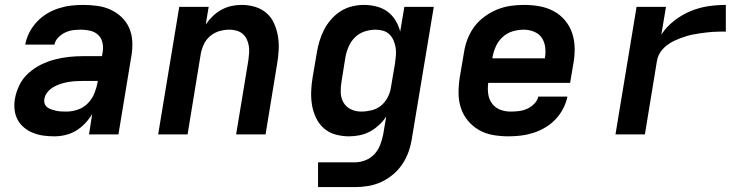

<svg xmlns="http://www.w3.org/2000/svg" viewBox="-20 -548 3040 783"><path d="M202 8Q179 8 157 5Q135 2 115 -6Q95 -14 78.5 -27.5Q62 -41 52 -59.5Q42 -78 39.5 -100.5Q37 -123 41 -146Q46 -174 59.5 -201.5Q73 -229 96.5 -250Q120 -271 147.5 -284.5Q175 -298 204 -305.5Q233 -313 261.5 -316Q290 -319 319 -319H396L399 -338Q402 -357 397.5 -375.5Q393 -394 380 -406Q367 -418 348.5 -422.5Q330 -427 310 -427Q294 -427 278 -425Q262 -423 246 -415.5Q230 -408 217.5 -395Q205 -382 202 -366H83Q87 -390 99 -414Q111 -438 129.5 -458Q148 -478 171 -492Q194 -506 219 -514Q244 -522 269 -525Q294 -528 319 -528Q348 -528 377 -524Q406 -520 431 -508.5Q456 -497 476 -478Q496 -459 507 -433.5Q518 -408 519.5 -379Q521 -350 516 -321L463 0H343L356 -83Q344 -63 327 -45Q310 -27 290 -15Q270 -3 247 2.5Q224 8 202 8ZM251 -93Q274 -93 297.5 -101Q321 -109 338.5 -127Q356 -145 365 -167.5Q374 -190 378 -213L379 -218H319Q304 -218 288.5 -217Q273 -216 258 -213.5Q243 -211 227.5 -206Q212 -201 198 -193Q184 -185 173.5 -172Q163 -159 161 -144Q159 -134 162.5 -124.5Q166 -115 174 -109.5Q182 -104 191.5 -101Q201 -98 210.5 -96Q220 -94 230.5 -93.5Q241 -93 251 -93Z M625 0 711 -520H831L819 -448Q831 -466 847.5 -482Q864 -498 883.5 -508.5Q903 -519 923.5 -523.5Q944 -528 965 -528Q994 -528 1020.5 -520Q1047 -512 1067 -494.5Q1087 -477 1098 -452Q1109 -427 1113.5 -400Q1118 -373 1116.5 -344.5Q1115 -316 1110 -287L1063 0H943L993 -303Q995 -318 996 -333Q997 -348 994.5 -362Q992 -376 986 -388.5Q980 -401 969.5 -410Q959 -419 945 -423Q931 -427 916 -427Q896 -427 876 -421.5Q856 -416 839 -402.5Q822 -389 812.5 -369.5Q803 -350 799 -330L745 0Z M1277 215V114H1427Q1449 114 1470.5 105.5Q1492 97 1507.5 80Q1523 63 1531 41.5Q1539 20 1543 -1L1555 -73Q1543 -54 1525.5 -38Q1508 -22 1488.5 -11.5Q1469 -1 1447 3.5Q1425 8 1404 8Q1375 8 1348 0.5Q1321 -7 1301 -24.5Q1281 -42 1269 -67Q1257 -92 1252.5 -119Q1248 -146 1249 -175Q1250 -204 1255 -233L1272 -333Q1276 -357 1283 -380.5Q1290 -404 1301.5 -426.5Q1313 -449 1330.5 -469Q1348 -489 1369.5 -502.5Q1391 -516 1415.5 -522Q1440 -528 1464 -528Q1490 -528 1515.5 -521.5Q1541 -515 1560.5 -500.5Q1580 -486 1593 -464.5Q1606 -443 1612 -419L1629 -520H1749L1660 15Q1656 42 1647 68.5Q1638 95 1622 119.5Q1606 144 1583.5 163Q1561 182 1535 194Q1509 206 1481.5 210.5Q1454 215 1427 215ZM1453 -93Q1473 -93 1494.5 -98Q1516 -103 1533 -116.5Q1550 -130 1560.5 -150Q1571 -170 1574 -190L1591 -290Q1593 -306 1594.5 -322Q1596 -338 1593.5 -353.5Q1591 -369 1585 -383Q1579 -397 1568.5 -407.5Q1558 -418 1543 -422.5Q1528 -427 1512 -427Q1490 -427 1468 -420Q1446 -413 1429 -397Q1412 -381 1402.5 -359.5Q1393 -338 1389 -317L1373 -217Q1369 -194 1369.5 -171.5Q1370 -149 1380.5 -130.5Q1391 -112 1410.5 -102.5Q1430 -93 1453 -93Z M2053 8Q2021 8 1990 2.5Q1959 -3 1933 -18Q1907 -33 1888 -56Q1869 -79 1859.5 -108Q1850 -137 1850 -169Q1850 -201 1855 -233L1872 -333Q1876 -360 1886 -387Q1896 -414 1913.5 -438Q1931 -462 1955.5 -480Q1980 -498 2007 -509Q2034 -520 2061.5 -524Q2089 -528 2116 -528Q2149 -528 2180 -522.5Q2211 -517 2238 -502.5Q2265 -488 2284.5 -464.5Q2304 -441 2313.5 -412.5Q2323 -384 2323.5 -351.5Q2324 -319 2318 -287L2305 -210H1971Q1968 -187 1971 -165Q1974 -143 1986.5 -126Q1999 -109 2019 -101Q2039 -93 2062 -93Q2079 -93 2096 -95Q2113 -97 2129 -104Q2145 -111 2158.5 -124.5Q2172 -138 2175 -154H2294Q2289 -129 2276.5 -105Q2264 -81 2245.5 -61.5Q2227 -42 2203.5 -28Q2180 -14 2154.5 -6Q2129 2 2103.5 5Q2078 8 2053 8ZM1988 -310H2202Q2206 -333 2203.5 -354.5Q2201 -376 2190 -393Q2179 -410 2158.5 -418.5Q2138 -427 2116 -427Q2094 -427 2071.5 -420.5Q2049 -414 2031 -398Q2013 -382 2003 -360.5Q1993 -339 1989 -317Z M2490 0 2576 -520H2696L2677 -407Q2698 -439 2729.5 -463.5Q2761 -488 2796 -502.5Q2831 -517 2867.5 -522.5Q2904 -528 2940 -528V-419Q2927 -419 2913.5 -419Q2900 -419 2887 -418Q2874 -417 2860.5 -415.5Q2847 -414 2834 -412Q2821 -410 2807.5 -407.5Q2794 -405 2780.5 -401Q2767 -397 2754 -392Q2741 -387 2728.5 -381Q2716 -375 2704 -366.5Q2692 -358 2682.5 -347.5Q2673 -337 2667 -324.5Q2661 -312 2659 -299L2610 0Z"/></svg>

Font: Iosevka Custom Oblique
Style: Bold
Weight: 700
Italic angle: -9°
Monospace: yes
Designer: Belleve Invis
Foundry: Belleve Invis
Version: Version 30.1.2; ttfautohint (v1.8.4)